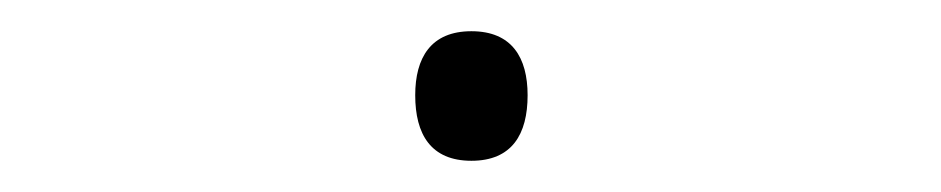

<svg xmlns="http://www.w3.org/2000/svg" viewBox="-20 -91 603 123"><path d="M282 12C308 12 318 -5 318 -30C318 -54 308 -71 282 -71C256 -71 246 -54 246 -30C246 -5 256 12 282 12Z"/></svg>

Font: Noto Sans Mono SemiCondensed ExtraLight
Style: Regular
Weight: 200
Width: 4
Designer: Monotype Design Team
Foundry: Monotype Imaging Inc.
Version: Version 2.014